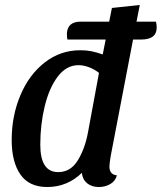

<svg xmlns="http://www.w3.org/2000/svg" viewBox="-20 -732 650 772"><path d="M610 -621Q610 -573 547 -573H515L425 -104Q420 -74 420 -62Q420 -30 450 -27Q444 -4 423.5 8Q403 20 377 20Q349 20 330.5 5Q312 -10 309 -37Q282 -10 246.5 5Q211 20 170 20Q97 20 62 -30.5Q27 -81 27 -169Q27 -266 62 -349Q97 -432 160 -481Q223 -530 303 -530Q327 -530 347.5 -526Q368 -522 393 -513L405 -573H251Q249 -581 249 -597Q251 -645 305 -645H419L430 -700L542 -712L529 -645H607Q610 -635 610 -621ZM378 -439Q359 -454 337 -462Q315 -470 296 -470Q247 -470 212.5 -424.5Q178 -379 160 -305.5Q142 -232 142 -150Q142 -40 214 -40Q264 -40 293 -87.5Q322 -135 334 -201Z"/></svg>

Font: Sansita
Style: Italic
Weight: 400
Italic angle: -11°
Designer: Pablo Cosgaya
Foundry: Omnibus-Type
Version: Version 1.006